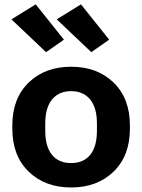

<svg xmlns="http://www.w3.org/2000/svg" viewBox="-20 -831 642 866"><path d="M35.6 -250V-265.6Q35.6 -387.2 109.3 -458.6Q182.9 -530 300.8 -530Q418.7 -530 492.3 -458.6Q565.9 -387.2 565.9 -265.6V-250Q565.9 -128.4 492.3 -56.9Q418.7 14.6 300.8 14.6Q182.9 14.6 109.3 -56.9Q35.6 -128.4 35.6 -250ZM184.1 -273.7V-241.9Q184.1 -169.9 214.5 -132.7Q244.9 -95.5 300.8 -95.5Q356.7 -95.5 387 -132.7Q417.2 -169.9 417.2 -241.9V-273.7Q417.2 -345.5 386.4 -382.7Q355.5 -419.9 300.8 -419.9Q245.8 -419.9 215 -382.7Q184.1 -345.5 184.1 -273.7ZM187.7 -595.7 31.7 -743.7 141.1 -811.3 268.3 -652.1ZM391.8 -595.7 235.8 -743.7 345.2 -811.3 472.4 -652.1Z"/></svg>

Font: RobotoFlex
Style: Regular
Weight: 400
Designer: Berlow after Robertson
Foundry: Google
Version: Version 2.136